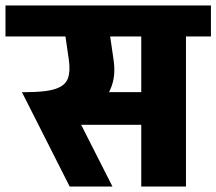

<svg xmlns="http://www.w3.org/2000/svg" viewBox="-50 -680 789 700"><path d="M280 -547V-660H482V-547ZM140 -225V-344H484V-225ZM98 -238 43 -344Q117 -344 152.5 -356Q188 -368 197.5 -394Q207 -420 201 -462H364Q372 -409 357.5 -367.5Q343 -326 311.5 -297Q280 -268 236.5 -253Q193 -238 142 -238ZM204 0 30 -344 186 -343 360 0ZM201 -462 181 -600H344L364 -462ZM-30 -547V-660H447V-547ZM465 0V-645H628V0ZM375 -547V-660H719V-547Z"/></svg>

Font: Akshar Light
Style: Regular
Weight: 300
Designer: Tall Chai
Foundry: Tall Chai
Version: Version 1.100